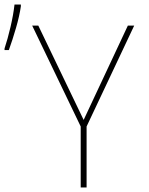

<svg xmlns="http://www.w3.org/2000/svg" viewBox="-39 -827 659 847"><path d="M-19 -613Q-5 -655 7.5 -708.5Q20 -762 25 -807H53V-799Q47 -757 31.5 -703.5Q16 -650 0 -606H-19ZM317 -269 103 -714H130L330 -298L525 -714H553L343 -269V0H317Z"/></svg>

Font: Noto Sans Mono UI Thin
Style: Regular
Weight: 250
Monospace: yes
Designer: Monotype Design team
Foundry: Monotype Imaging Inc.
Version: Version 1.000